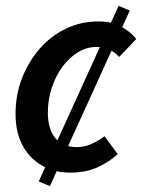

<svg xmlns="http://www.w3.org/2000/svg" viewBox="-20 -576 484 654"><path d="M150 58 112 42 384 -556 422 -540ZM220 12Q166 12 124 -11.5Q82 -35 57.5 -79.5Q33 -124 33 -188Q33 -254 55.5 -311Q78 -368 116.5 -411.5Q155 -455 206 -479Q257 -503 314 -503Q361 -503 393.5 -485Q426 -467 444 -443L386 -382Q370 -399 352 -407.5Q334 -416 308 -416Q275 -416 245.5 -398Q216 -380 193 -349Q170 -318 156.5 -277.5Q143 -237 143 -192Q143 -137 168 -106Q193 -75 242 -75Q269 -75 293.5 -86.5Q318 -98 336 -112L381 -51Q353 -25 313 -6.5Q273 12 220 12Z"/></svg>

Font: Source Sans 3 ExtraLight SemiBold
Style: Italic
Weight: 600
Italic angle: -11°
Version: Version 3.052;hotconv 1.1.0;makeotfexe 2.6.0